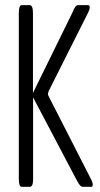

<svg xmlns="http://www.w3.org/2000/svg" viewBox="-20 -722 386 742"><path d="M64 0Q52.7 0 52.7 -30.8V-671.4Q52.7 -702.1 64 -702.1H94.7Q107.4 -702.1 107.4 -671.4V-362.8L259.8 -673.3Q264.6 -684.1 266.8 -688.7Q269 -693.4 272.9 -697.8Q276.9 -702.1 280.8 -702.1H320.3Q326.7 -702.1 326.7 -693.8Q326.7 -685.5 320.8 -673.8L167.5 -368.7Q165.5 -360.8 165.5 -359.4Q165.5 -354.5 167.5 -351.1L330.1 -32.7Q338.4 -17.6 338.4 -8.3Q338.4 0 332.5 0H300.3Q294.4 0 289.3 -5.6Q284.2 -11.2 275.4 -27.8L107.9 -345.7V-28.3Q107.9 0 94.7 0Z"/></svg>

Font: BenchNine Light
Style: Regular
Weight: 300
Version: Version 1 ; ttfautohint (v0.92.18-e454-dirty) -l 8 -r 50 -G 